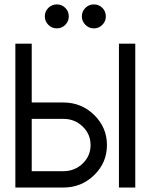

<svg xmlns="http://www.w3.org/2000/svg" viewBox="-20 -840 675 860"><path d="M263.7 0H48.8V-644.5H122.1V-380.9H263.7Q344.7 -380.9 401.9 -325Q459 -269 459 -190.4Q459 -111.3 401.9 -55.7Q344.7 0 263.7 0ZM263.7 -73.2Q314.5 -73.2 350.1 -107.4Q385.7 -141.6 385.7 -190.4Q385.7 -239.3 350.1 -273.4Q314.5 -307.6 263.7 -307.6H122.1V-73.2ZM585.9 0H512.7V-644.5H585.9ZM234.4 -712.9Q212.4 -712.9 196.5 -728.8Q180.7 -744.6 180.7 -766.6Q180.7 -789.1 196.5 -804.7Q212.4 -820.3 234.4 -820.3Q256.8 -820.3 272.5 -804.7Q288.1 -789.1 288.1 -766.6Q288.1 -744.6 272.5 -728.8Q256.8 -712.9 234.4 -712.9ZM400.4 -712.9Q378.4 -712.9 362.5 -728.8Q346.7 -744.6 346.7 -766.6Q346.7 -789.1 362.5 -804.7Q378.4 -820.3 400.4 -820.3Q422.9 -820.3 438.5 -804.7Q454.1 -789.1 454.1 -766.6Q454.1 -744.6 438.5 -728.8Q422.9 -712.9 400.4 -712.9Z"/></svg>

Font: Catrinity
Style: Regular
Weight: 400
Designer: Alexander Lange
Foundry: High-Logic / Made with FontCreator
Version: Version 2.090;May 20, 2024;FontCreator 15.0.0.2974 64-bit